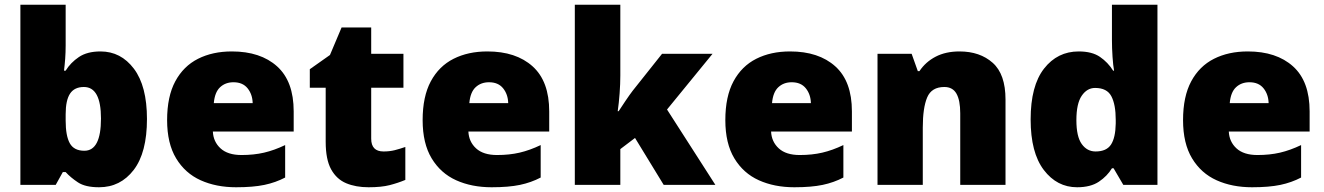

<svg xmlns="http://www.w3.org/2000/svg" viewBox="-20 -780 5587 810"><path d="M257 -588Q257 -559 255 -532Q253 -505 250 -482H257Q278 -516 313 -539.5Q348 -563 404 -563Q490 -563 545 -490Q600 -417 600 -278Q600 -136 544 -63Q488 10 398 10Q340 10 309 -10.5Q278 -31 257 -54H245L215 0H66V-760H257ZM334 -413Q294 -413 275.5 -385Q257 -357 257 -298V-271Q257 -207 274.5 -175.5Q292 -144 336 -144Q406 -144 406 -280Q406 -413 334 -413Z M958 -563Q1079 -563 1149 -500Q1219 -437 1219 -310V-225H878Q880 -182 910.5 -154Q941 -126 999 -126Q1051 -126 1094 -136Q1137 -146 1183 -168V-31Q1143 -10 1095.5 0Q1048 10 976 10Q892 10 826.5 -19.5Q761 -49 723 -112Q685 -175 685 -273Q685 -373 719.5 -437Q754 -501 815.5 -532Q877 -563 958 -563ZM965 -433Q931 -433 908.5 -412Q886 -391 882 -345H1046Q1045 -382 1024.5 -407.5Q1004 -433 965 -433Z M1598 -141Q1624 -141 1645.5 -146.5Q1667 -152 1690 -160V-21Q1659 -8 1624 1Q1589 10 1535 10Q1481 10 1440.5 -7Q1400 -24 1377 -65.5Q1354 -107 1354 -182V-410H1287V-488L1372 -548L1421 -664H1546V-553H1682V-410H1546V-195Q1546 -141 1598 -141Z M2036 -563Q2157 -563 2227 -500Q2297 -437 2297 -310V-225H1956Q1958 -182 1988.5 -154Q2019 -126 2077 -126Q2129 -126 2172 -136Q2215 -146 2261 -168V-31Q2221 -10 2173.5 0Q2126 10 2054 10Q1970 10 1904.5 -19.5Q1839 -49 1801 -112Q1763 -175 1763 -273Q1763 -373 1797.5 -437Q1832 -501 1893.5 -532Q1955 -563 2036 -563ZM2043 -433Q2009 -433 1986.5 -412Q1964 -391 1960 -345H2124Q2123 -382 2102.5 -407.5Q2082 -433 2043 -433Z M2597 -461Q2597 -427 2594 -386Q2591 -345 2586 -311H2590Q2601 -328 2618.5 -354Q2636 -380 2649 -397L2773 -553H2986L2794 -318L2998 0H2780L2659 -198L2597 -151V0H2405V-760H2597Z M3313 -563Q3434 -563 3504 -500Q3574 -437 3574 -310V-225H3233Q3235 -182 3265.5 -154Q3296 -126 3354 -126Q3406 -126 3449 -136Q3492 -146 3538 -168V-31Q3498 -10 3450.5 0Q3403 10 3331 10Q3247 10 3181.5 -19.5Q3116 -49 3078 -112Q3040 -175 3040 -273Q3040 -373 3074.5 -437Q3109 -501 3170.5 -532Q3232 -563 3313 -563ZM3320 -433Q3286 -433 3263.5 -412Q3241 -391 3237 -345H3401Q3400 -382 3379.5 -407.5Q3359 -433 3320 -433Z M4028 -563Q4114 -563 4168 -515Q4222 -467 4222 -360V0H4031V-302Q4031 -357 4015 -385Q3999 -413 3964 -413Q3910 -413 3891.5 -369Q3873 -325 3873 -242V0H3682V-553H3826L3852 -480H3859Q3885 -519 3927.5 -541Q3970 -563 4028 -563Z M4524 10Q4439 10 4383.5 -63Q4328 -136 4328 -276Q4328 -418 4384.5 -490.5Q4441 -563 4531 -563Q4587 -563 4620.5 -540Q4654 -517 4676 -482H4680Q4676 -503 4673.5 -540Q4671 -577 4671 -612V-760H4863V0H4719L4678 -70H4671Q4651 -37 4616 -13.5Q4581 10 4524 10ZM4602 -141Q4648 -141 4667 -170Q4686 -199 4687 -259V-274Q4687 -339 4668.5 -374Q4650 -409 4600 -409Q4566 -409 4543.5 -376Q4521 -343 4521 -273Q4521 -204 4543.5 -172.5Q4566 -141 4602 -141Z M5244 -563Q5365 -563 5435 -500Q5505 -437 5505 -310V-225H5164Q5166 -182 5196.5 -154Q5227 -126 5285 -126Q5337 -126 5380 -136Q5423 -146 5469 -168V-31Q5429 -10 5381.5 0Q5334 10 5262 10Q5178 10 5112.5 -19.5Q5047 -49 5009 -112Q4971 -175 4971 -273Q4971 -373 5005.5 -437Q5040 -501 5101.5 -532Q5163 -563 5244 -563ZM5251 -433Q5217 -433 5194.5 -412Q5172 -391 5168 -345H5332Q5331 -382 5310.5 -407.5Q5290 -433 5251 -433Z"/></svg>

Font: Noto Sans Oriya Blk
Style: Regular
Weight: 900
Designer: Amélie Bonet and Sol Matas
Foundry: Google LLC
Version: Version 2.006; ttfautohint (v1.8.4.7-5d5b)